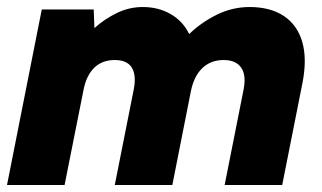

<svg xmlns="http://www.w3.org/2000/svg" viewBox="-20 -527 918 547"><path d="M99 -500H247L249 -447Q278 -473 313 -490Q348 -507 387 -507Q431 -507 466 -487Q501 -467 519 -430Q553 -463 597.5 -485Q642 -507 691 -507Q750 -507 788.5 -481.5Q827 -456 841 -408Q855 -360 842 -292L784 0H620L674 -272Q682 -313 667 -334.5Q652 -356 617 -356Q581 -356 557 -333.5Q533 -311 524 -268L471 0H307L361 -272Q369 -313 355.5 -334.5Q342 -356 307 -356Q271 -356 248.5 -334Q226 -312 218 -271L164 0H0Z"/></svg>

Font: Albert Sans Black
Style: Italic
Weight: 900
Italic angle: -11.25°
Designer: Andreas Rasmussen
Foundry: a.Foundry
Version: Version 1.025